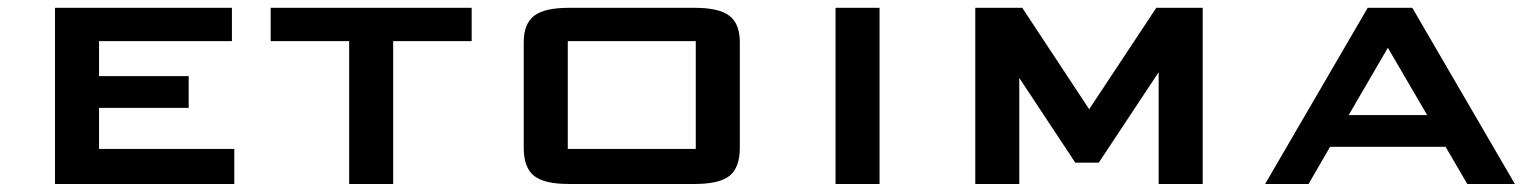

<svg xmlns="http://www.w3.org/2000/svg" viewBox="-20 -459 3838 479"><path d="M564.5 0H117.2V-439.5H558.6V-356.4H227.1V-269H450.7V-189.9H227.1V-87.4H564.5Z M960.9 0H851.1V-356.4H655.3V-439.5H1156.7V-356.4H960.9Z M1825.7 -89.8Q1825.7 -41.5 1800.5 -20.8Q1775.4 0 1712.9 0H1399.4Q1336.9 0 1311.8 -20.8Q1286.6 -41.5 1286.6 -89.8V-353.5Q1286.6 -399.4 1312.3 -419.4Q1337.9 -439.5 1399.4 -439.5H1712.9Q1774.4 -439.5 1800 -419.4Q1825.7 -399.4 1825.7 -353.5ZM1715.8 -356.4H1396.5V-87.4H1715.8Z M2174.3 0H2064.5V-439.5H2174.3Z M2980.5 -439.5V0H2870.6V-278.8L2721.2 -53.2H2662.6L2522.9 -264.6V0H2413.1V-439.5H2530.3L2697.3 -186.5L2864.7 -439.5Z M3503.4 -439.5 3759.3 0H3640.6L3586.4 -92.8H3298.3L3244.6 0H3136.2L3392.1 -439.5ZM3344.7 -171.9H3540.5L3442.4 -339.8Z"/></svg>

Font: Squarish Sans CT
Style: RegularSC
Weight: 400
Version: Version 0.9